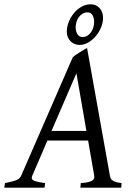

<svg xmlns="http://www.w3.org/2000/svg" viewBox="-37 -864 617 884"><path d="M181.2 -216.8 111.3 -54.2Q104.5 -39.1 118.9 -32.5Q133.3 -25.9 170.9 -21L168 0H-17.1L-14.2 -21Q16.6 -26.9 35.2 -33.4Q53.7 -40 60.1 -54.2L297.9 -600.1Q304.2 -606 313 -612.1Q321.8 -618.2 331.1 -623.8Q340.3 -629.4 348.9 -634.5Q357.4 -639.6 363.8 -643.1L469.2 -54.2Q470.2 -47.4 472.9 -42.2Q475.6 -37.1 481.4 -33Q487.3 -28.8 497.3 -25.9Q507.3 -22.9 522.9 -21L521 0H333L335 -21Q369.6 -23.4 384.8 -31Q399.9 -38.6 397 -54.2L368.7 -216.8ZM360.8 -261.2 314.9 -526.9 200.2 -261.2ZM396.5 -763.2Q396.5 -780.3 389.2 -793.7Q381.8 -807.1 366.7 -807.1Q353 -807.1 342.8 -800.8Q332.5 -794.4 325.4 -784.4Q318.4 -774.4 314.9 -762.2Q311.5 -750 311.5 -738.3Q311.5 -720.2 319.6 -706.8Q327.6 -693.4 342.8 -693.4Q356 -693.4 366 -700Q376 -706.5 382.8 -716.6Q389.6 -726.6 393.1 -739Q396.5 -751.5 396.5 -763.2ZM437.5 -781.2Q437.5 -761.2 429 -739.5Q420.4 -717.8 405.5 -699.5Q390.6 -681.2 370.8 -669.2Q351.1 -657.2 328.6 -657.2Q315.9 -657.2 305.2 -662.1Q294.4 -667 286.6 -675.3Q278.8 -683.6 274.7 -694.3Q270.5 -705.1 270.5 -717.3Q270.5 -739.3 279.1 -761.7Q287.6 -784.2 302.5 -802.5Q317.4 -820.8 337.4 -832.5Q357.4 -844.2 380.4 -844.2Q406.2 -844.2 421.9 -826.4Q437.5 -808.6 437.5 -781.2Z"/></svg>

Font: Gentium Plus Phon
Style: Italic
Weight: 400
Italic angle: -8°
Designer: J. Victor Gaultney, Annie Olsen, Iska Routamaa, Becca Hirsbrunner
Foundry: SIL International
Version: Version 5.000